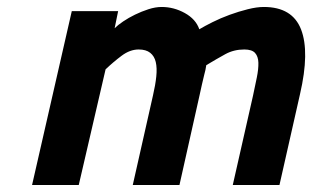

<svg xmlns="http://www.w3.org/2000/svg" viewBox="-20 -531 896 551"><path d="M72 0 186 -499H319L309 -450Q318 -459 333.5 -469.5Q349 -480 367.5 -489Q386 -498 406 -504.5Q426 -511 444 -511Q479 -511 510.5 -493.5Q542 -476 552 -447Q567 -456 590 -467.5Q613 -479 639 -488.5Q665 -498 691 -504.5Q717 -511 737 -511Q819 -511 844 -446.5Q869 -382 841 -261L782 0H648L706 -256Q712 -284 717 -308.5Q722 -333 721.5 -351Q721 -369 712 -379Q703 -389 681 -389Q651 -389 626.5 -375.5Q602 -362 572 -344Q570 -330 566 -316Q563 -304 559.5 -288.5Q556 -273 553 -259L495 0H361L419 -257Q426 -287 428.5 -311.5Q431 -336 427 -353Q423 -370 411 -379.5Q399 -389 378 -389Q353 -389 329 -371Q305 -353 283 -332L206 0Z"/></svg>

Font: Panefresco 999wt
Style: Italic
Weight: 900
Version: Version 1.001